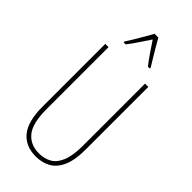

<svg xmlns="http://www.w3.org/2000/svg" viewBox="-297 -1103 1079 1079"><g transform="rotate(45 243.0 -563.0)"><path d="M414 -310Q414 -223 391 -173.5Q368 -124 329.5 -103.5Q291 -83 243 -83Q161 -83 116.5 -137.5Q72 -192 72 -310V-807H98V-314Q98 -202 136.5 -155Q175 -108 243 -108Q286 -108 318.5 -126.5Q351 -145 369.5 -190Q388 -235 388 -314V-807H414ZM258 -1043Q271 -1020 289.5 -988Q308 -956 324.5 -929.5Q341 -903 347 -893V-886H332Q311 -912 287 -947.5Q263 -983 243 -1013Q224 -985 199.5 -948Q175 -911 155 -886H139V-893Q150 -909 166 -936Q182 -963 199 -992Q216 -1021 228 -1043Z"/></g></svg>

Font: Noto Sans Kannada UI ExtraCondensed Thin
Style: Regular
Weight: 100
Width: 2
Designer: Jelle Bosma - Monotype Design Team
Foundry: Monotype Imaging Inc.
Version: Version 2.005; ttfautohint (v1.8.4.7-5d5b)